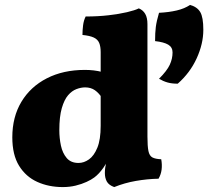

<svg xmlns="http://www.w3.org/2000/svg" viewBox="-20 -751 866 780"><path d="M325 -467Q343 -467 360.5 -465Q378 -463 397 -458V-350Q382 -373 365.5 -384.5Q349 -396 326 -396Q309 -396 290.5 -389Q272 -382 256.5 -364Q241 -346 231 -311.5Q221 -277 221 -222Q221 -190 227.5 -159.5Q234 -129 251 -109Q268 -89 299 -89Q321 -89 341.5 -103.5Q362 -118 375.5 -151Q389 -184 389 -240L437 -140Q418 -95 400 -69.5Q382 -44 363 -30Q351 -21 331.5 -12Q312 -3 287.5 3Q263 9 235 9Q178 9 131.5 -12Q85 -33 57.5 -77.5Q30 -122 30 -193Q30 -276 67 -337.5Q104 -399 170.5 -433Q237 -467 325 -467ZM579 -196Q579 -157 583 -137.5Q587 -118 599 -111.5Q611 -105 635 -104Q639 -82 636.5 -62Q634 -42 624 -25Q578 -24 532 -16Q486 -8 444 9Q422 1 414 -13.5Q406 -28 406 -48Q406 -68 411.5 -91.5Q417 -115 425 -134ZM579 -567V-132H389V-567ZM544 -717Q561 -710 570 -694.5Q579 -679 579 -653V-536H389V-539Q389 -562 383 -576.5Q377 -591 361 -598.5Q345 -606 315 -609Q315 -628 317.5 -648Q320 -668 328 -684Q378 -684 421 -689Q464 -694 496 -701.5Q528 -709 544 -717ZM752 -731Q781 -723 793.5 -702Q806 -681 806 -630Q806 -573 779 -514Q752 -455 702 -411Q678 -411 660.5 -416Q643 -421 626 -431Q658 -463 669.5 -487.5Q681 -512 681 -538Q681 -559 663.5 -569.5Q646 -580 610 -584Q610 -618 613 -641.5Q616 -665 626 -699Q666 -701 698 -708.5Q730 -716 752 -731Z"/></svg>

Font: Vollkorn Black
Style: Regular
Weight: 900
Designer: Friedrich Althausen
Foundry: Friedrich Althausen
Version: Version 5.000